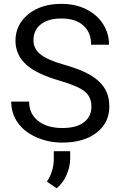

<svg xmlns="http://www.w3.org/2000/svg" viewBox="-20 -741 633 1011"><path d="M292 -316.9Q171.4 -351.6 116.5 -402.1Q61.5 -452.6 61.5 -526.9Q61.5 -610.8 128.7 -665.8Q195.8 -720.7 303.2 -720.7Q376.5 -720.7 433.8 -692.4Q491.2 -664.1 522.7 -614.3Q554.2 -564.5 554.2 -505.4H460Q460 -569.8 418.9 -606.7Q377.9 -643.6 303.2 -643.6Q233.9 -643.6 195.1 -613Q156.2 -582.5 156.2 -528.3Q156.2 -484.9 193.1 -454.8Q230 -424.8 318.6 -399.9Q407.2 -375 457.3 -345Q507.3 -314.9 531.5 -274.9Q555.7 -234.9 555.7 -180.7Q555.7 -94.2 488.3 -42.2Q420.9 9.8 308.1 9.8Q234.9 9.8 171.4 -18.3Q107.9 -46.4 73.5 -95.2Q39.1 -144 39.1 -206.1H133.3Q133.3 -141.6 180.9 -104.2Q228.5 -66.9 308.1 -66.9Q382.3 -66.9 421.9 -97.2Q461.4 -127.4 461.4 -179.7Q461.4 -231.9 424.8 -260.5Q388.2 -289.1 292 -316.9ZM278.3 250.5 227.1 215.3Q262.2 162.1 263.2 100.1V55.2H349.6V92.3Q349.6 136.7 330.3 180.4Q311 224.1 278.3 250.5Z"/></svg>

Font: APIMedia Roboto
Style: Regular
Weight: 400
Designer: Google
Version: Version 2.137; 2017